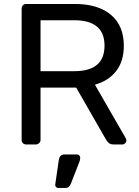

<svg xmlns="http://www.w3.org/2000/svg" viewBox="-20 -720 694 957"><path d="M87.9 -22.9V-675.8Q87.9 -687 94 -693.6Q100.1 -700.2 109.9 -700.2H354Q467.8 -700.2 532.5 -646.5Q597.2 -592.8 597.2 -491.2Q597.2 -415 559.1 -366Q521 -316.9 453.1 -297.9L606.9 -30.8Q609.9 -24.9 609.9 -20Q609.9 -12.2 604 -6.1Q598.1 0 589.8 0H545.9Q530.8 0 522.5 -7.1Q514.2 -14.2 506.8 -26.9L359.9 -283.2H182.1V-22.9Q182.1 -13.2 175 -6.6Q168 0 158.2 0H109.9Q100.1 0 94 -6.6Q87.9 -13.2 87.9 -22.9ZM182.1 -365.2H350.1Q501 -365.2 501 -492.2Q501 -619.1 350.1 -619.1H182.1ZM255.9 195.8 272.9 79.1Q276.9 50.3 300.8 49.8H363.8Q370.6 49.8 375.2 54.9Q379.9 60.1 379.9 66.9Q379.9 73.7 377 83L334 193.8Q329.1 206.1 323 211.4Q316.9 216.8 304.7 216.8H271Q262.7 216.8 258.3 210.9Q253.9 205.1 255.9 195.8Z"/></svg>

Font: Rubik AZ
Style: Regular
Weight: 400
Designer: Hubert and Fischer
Foundry: Hubert & Fischer
Version: Version 2.000